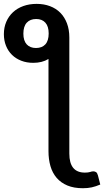

<svg xmlns="http://www.w3.org/2000/svg" viewBox="-76 -789 537 990"><path d="M109.5 -541.5Q140.5 -541.5 157.8 -560.2Q175 -579 175 -616.5Q175 -653 158 -672Q141 -691 110.5 -691Q79.5 -691 62 -672Q44.5 -653 44.5 -615.5Q44.5 -579 61.8 -560.2Q79 -541.5 109.5 -541.5ZM441 162.5Q417.5 172.5 397.2 177Q377 181.5 351.5 181.5Q305 181.5 271.5 167.5Q238 153.5 216.2 128.2Q194.5 103 184.2 67.8Q174 32.5 174 -9.5V-485Q141.5 -465 95.5 -465Q61.5 -465 33.8 -475.8Q6 -486.5 -14 -506Q-34 -525.5 -45 -552.8Q-56 -580 -56 -613Q-56 -647.5 -43.8 -676.2Q-31.5 -705 -9.2 -725.8Q13 -746.5 44.2 -757.8Q75.5 -769 113 -769Q150.5 -769 181.8 -757.2Q213 -745.5 235 -723.2Q257 -701 269.2 -668.8Q281.5 -636.5 281.5 -595.5V3Q281.5 101 361.5 101Q379 101 388.5 97.8Q398 94.5 405 94.5Q413 94.5 419.2 98.5Q425.5 102.5 429 115.5Z"/></svg>

Font: Lato SemiBold
Style: Regular
Weight: 600
Designer: Lukasz Dziedzic with Adam Twardoch and Botio Nikoltchev
Foundry: tyPoland Lukasz Dziedzic
Version: Version 2.015; 2015-08-06; http://www.latofonts.com/